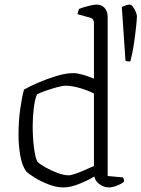

<svg xmlns="http://www.w3.org/2000/svg" viewBox="-20 -820 619 840"><path d="M257 0Q227 0 193 -13Q159 -26 131.5 -43Q104 -60 94 -71Q76 -96 68.5 -140.5Q61 -185 61 -228Q61 -290 68.5 -343.5Q76 -397 85 -428Q107 -441 145 -457.5Q183 -474 225 -487Q267 -500 301 -500Q332 -500 391 -476V-720Q391 -727 387.5 -733.5Q384 -740 373 -743L319 -758Q321 -770 326 -781Q340 -787 365.5 -793.5Q391 -800 402 -800Q425 -800 438 -785Q451 -770 451 -746V-50L517 -44Q519 -43 521 -37.5Q523 -32 523 -26Q513 -16 492 -8Q471 0 457 0Q435 0 415.5 -14Q396 -28 393 -48Q367 -32 328 -16Q289 0 257 0ZM280 -53Q290 -53 309 -59.5Q328 -66 350 -75.5Q372 -85 391 -94V-411Q378 -418 356.5 -426Q335 -434 311.5 -439.5Q288 -445 268 -445Q253 -445 228 -438Q203 -431 178.5 -422.5Q154 -414 142 -407Q133 -388 128 -348Q123 -308 123 -268Q123 -216 129 -171.5Q135 -127 144 -112Q154 -102 178.5 -88Q203 -74 231.5 -63.5Q260 -53 280 -53ZM550 -551Q535 -551 529 -554L513 -789Q520 -793 530.5 -796.5Q541 -800 547 -800Q555 -800 562 -790Q569 -780 574 -768Q579 -756 579 -749Q579 -737 575.5 -703.5Q572 -670 566 -628.5Q560 -587 550 -551Z"/></svg>

Font: Texturina Thin
Style: Regular
Weight: 100
Designer: Guillermo Torres Carreño
Foundry: Omnibus-Type
Version: Version 1.002; ttfautohint (v1.8.3)